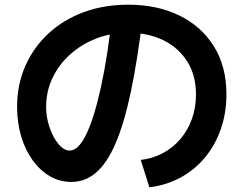

<svg xmlns="http://www.w3.org/2000/svg" viewBox="-20 -765 1040 820"><path d="M581 -82Q633 -88 676.5 -111.5Q720 -135 751.5 -172.5Q783 -210 800 -258Q817 -306 817 -362Q817 -443 780 -502Q743 -561 678 -593Q613 -625 527 -625Q454 -625 391 -600.5Q328 -576 279.5 -532.5Q231 -489 204 -431.5Q177 -374 177 -309Q177 -263 192 -220Q207 -177 230 -149.5Q253 -122 278 -122Q315 -122 348.5 -191.5Q382 -261 411 -392.5Q440 -524 460 -709L590 -695Q567 -506 538.5 -371.5Q510 -237 473.5 -152.5Q437 -68 390.5 -28Q344 12 285 12Q235 12 193 -12.5Q151 -37 119.5 -80.5Q88 -124 70.5 -182.5Q53 -241 53 -309Q53 -404 88.5 -484Q124 -564 187.5 -622.5Q251 -681 337.5 -713Q424 -745 528 -745Q650 -745 744.5 -699.5Q839 -654 893 -568Q947 -482 947 -362Q947 -282 923 -213.5Q899 -145 855.5 -92.5Q812 -40 751.5 -7Q691 26 618 35Z"/></svg>

Font: M PLUS 1
Style: Bold
Weight: 700
Designer: Coji Morishita
Foundry: UNDERFOREST DESIGN
Version: Version 1.001